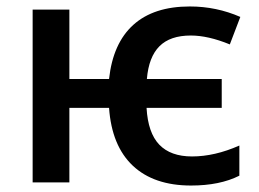

<svg xmlns="http://www.w3.org/2000/svg" viewBox="-20 -570 808 600"><path d="M577.1 9.8Q460.9 9.8 395 -52.2Q329.1 -114.3 320.8 -232.9H196.8V0H82V-540H196.8V-323.2H320.8Q333 -435.1 396.7 -492.4Q460.4 -549.8 573.2 -549.8Q656.2 -549.8 731 -517.1L698.2 -431.2Q630.4 -459 576.2 -459Q511.7 -459 478.3 -425.5Q444.8 -392.1 439 -323.2H672.9V-232.9H438Q442.4 -154.8 477.8 -117.9Q513.2 -81.1 580.1 -81.1Q650.9 -81.1 728 -115.2V-21Q667 9.8 577.1 9.8Z"/></svg>

Font: Open Sans
Style: SemiBold
Weight: 600
Foundry: Ascender Corporation
Version: Version 1.10